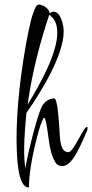

<svg xmlns="http://www.w3.org/2000/svg" viewBox="-20 -773 401 835"><path d="M104 42C105 42 106 41 106 40C106 -63 152 -221 160 -239C165 -251 168 -260 172 -260C175 -260 176 -258 177 -254C193 -196 189 -122 219 -70C226 -57 236 -51 251 -51C287 -51 315 -102 358 -203C360 -209 361 -213 361 -216C361 -219 360 -221 358 -221C342 -221 301 -111 277 -111C267 -113 244 -111 240 -184C237 -238 231 -345 216 -345C196 -345 171 -333 158 -301C142 -264 103 -120 90 -39C87 -63 85 -90 85 -119C85 -174 90 -229 95 -282C158 -372 257 -532 257 -636C257 -662 245 -722 213 -722C206 -722 200 -719 196 -714V-716C196 -731 170 -753 149 -753C136 -753 132 -735 123 -712C107 -673 52 -397 52 -173C52 -85 58 42 104 42ZM100 -318C120 -463 158 -601 194 -708C197 -707 200 -706 201 -703C222 -686 229 -661 229 -630C229 -543 159 -414 100 -318Z"/></svg>

Font: Comforter
Style: Regular
Weight: 400
Designer: Robert E. Leuschke
Foundry: Robert E. Leuschke
Version: Version 1.013; ttfautohint (v1.8.3)